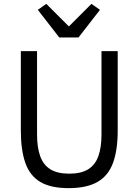

<svg xmlns="http://www.w3.org/2000/svg" viewBox="-20 -963 718 995"><path d="M88 -698H172V-266Q172 -200 188 -154.5Q204 -109 240.5 -86Q277 -63 339 -63Q401 -63 437.5 -86Q474 -109 490 -154.5Q506 -200 506 -266V-698H590V-286Q590 -185 565.5 -118.5Q541 -52 485 -20Q429 12 336 12Q243 12 189 -20Q135 -52 111.5 -118.5Q88 -185 88 -286ZM387 -769H287L176 -912L220 -943L337 -826L454 -943L498 -912Z"/></svg>

Font: IBM Plex Sans Var
Style: Regular
Weight: 400
Designer: Mike Abbink, Paul van der Laan, Pieter van Rosmalen
Foundry: Bold Monday
Version: Version 3.000